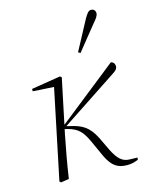

<svg xmlns="http://www.w3.org/2000/svg" viewBox="-109 -785 694 866"><g transform="rotate(-15 237.5 -351.5)"><path d="M429 -3 430 -13 393 -14C359 -15 340 -35 318 -77L287 -142C257 -201 226 -217 172 -229L157 -233L417 -405C436 -417 443 -424 443 -437C443 -448 436 -457 425 -459L150 -241L169 -332L194 -451L187 -457L51 -435V-424L149 -418L62 0L68 6L106 0C117 -73 128 -133 141 -198L146 -222L159 -219C207 -206 225 -185 247 -138L282 -61C307 -8 334 8 377 8C395 8 409 5 429 -3ZM294 -541 304 -535C334 -573 365 -610 395 -648C412 -667 420 -680 420 -690C420 -704 410 -711 400 -711C388 -711 379 -700 364 -672C341 -628 317 -585 294 -541Z"/></g></svg>

Font: Source Serif 4 Display Light
Style: Italic
Weight: 300
Italic angle: -12°
Designer: Frank Grießhammer
Foundry: Adobe Systems Incorporated
Version: Version 4.004;hotconv 1.0.117;makeotfexe 2.5.65602